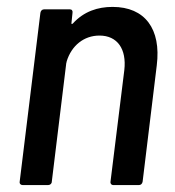

<svg xmlns="http://www.w3.org/2000/svg" viewBox="-20 -536 506 556"><path d="M306 -516C263 -516 223 -503 191 -468C188 -465 186 -467 187 -470L190 -499C191 -505 188 -509 182 -509H108C102 -509 98 -505 97 -499L37 -10C36 -4 40 0 46 0H119C125 0 130 -4 130 -10L172 -354C173 -355 173 -357 173 -358C187 -404 223 -433 268 -433C320 -433 347 -394 340 -333L300 -10C299 -4 303 0 308 0H382C388 0 392 -4 393 -10L434 -347C447 -452 400 -516 306 -516Z"/></svg>

Font: Barlow Semi Condensed Medium
Style: Italic
Weight: 500
Width: 4
Italic angle: -7°
Designer: Jeremy Tribby
Foundry: Tribby Type
Version: Version 1.422;hotconv 1.0.109;makeotfexe 2.5.65596